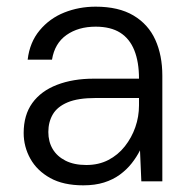

<svg xmlns="http://www.w3.org/2000/svg" viewBox="-20 -544 572 576"><path d="M230 12Q170 12 130.5 -10Q91 -32 71 -68Q51 -104 51 -145Q51 -199 77 -235Q103 -271 151 -289.5Q199 -308 261 -308H397Q397 -358 383 -393Q369 -428 340.5 -446Q312 -464 267 -464Q215 -464 179.5 -439Q144 -414 136 -365H63Q69 -417 99 -453Q129 -489 173 -506.5Q217 -524 267 -524Q336 -524 380.5 -497.5Q425 -471 446 -424.5Q467 -378 467 -317V0H404L400 -93Q390 -73 375 -54Q360 -35 339.5 -20Q319 -5 292 3.5Q265 12 230 12ZM239 -49Q276 -49 305 -64Q334 -79 354.5 -105Q375 -131 386 -162.5Q397 -194 397 -228V-250H267Q214 -250 183 -237Q152 -224 138.5 -201Q125 -178 125 -148Q125 -119 138 -97Q151 -75 176.5 -62Q202 -49 239 -49Z"/></svg>

Font: DM Sans 12pt Light
Style: Regular
Weight: 300
Version: Version 4.004;gftools[0.9.30]